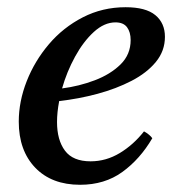

<svg xmlns="http://www.w3.org/2000/svg" viewBox="-20 -500 486 532"><path d="M437 -398Q437 -359 412 -328.5Q387 -298 344.5 -276Q302 -254 250 -240Q198 -226 144 -220Q138 -189 138 -162Q138 -112 160 -82.5Q182 -53 231 -53Q274 -53 312 -76Q350 -99 379 -136Q395 -127 402 -117Q368 -59 319 -23.5Q270 12 202 12Q123 12 77.5 -35.5Q32 -83 32 -163Q32 -219 54 -275Q76 -331 115.5 -377.5Q155 -424 209.5 -452Q264 -480 328 -480Q384 -480 410.5 -458Q437 -436 437 -398ZM152 -255Q199 -261 242.5 -277.5Q286 -294 314 -321.5Q342 -349 342 -389Q342 -411 332 -424.5Q322 -438 300 -438Q269 -438 240 -411.5Q211 -385 188 -343Q165 -301 152 -255Z"/></svg>

Font: Tiro Bangla
Style: Italic
Weight: 400
Italic angle: -11°
Designer: Bangla: John Hudson & Fiona Ross, assisted by Neelakash Kshetrimayum. Latin: John Hudson with Paul Hanslow, assisted by 
Foundry: Tiro Typeworks Ltd.
Version: Version 1.60